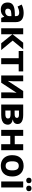

<svg xmlns="http://www.w3.org/2000/svg" viewBox="1962 -2754 802 4766"><g transform="rotate(90 2363.0 -371.0)"><path d="M302 -557Q412 -557 470.5 -509.5Q529 -462 529 -364V0H425L396 -74H392Q357 -30 318 -10Q279 10 211 10Q138 10 90 -32.5Q42 -75 42 -163Q42 -250 103 -291.5Q164 -333 286 -337L381 -340V-364Q381 -407 358.5 -427Q336 -447 296 -447Q256 -447 218 -435.5Q180 -424 142 -407L93 -508Q137 -531 190.5 -544Q244 -557 302 -557ZM323 -251Q251 -249 223 -225Q195 -201 195 -162Q195 -128 215 -113.5Q235 -99 267 -99Q315 -99 348 -127.5Q381 -156 381 -208V-253Z M1040 -546H1204L988 -284L1223 0H1054L831 -277V0H682V-546H831V-281Z M1753 -434H1574V0H1425V-434H1246V-546H1753Z M1998 -330Q1998 -313 1996.5 -288Q1995 -263 1993.5 -237Q1992 -211 1990 -191Q1988 -171 1987 -163L2239 -546H2418V0H2274V-218Q2274 -245 2276 -277.5Q2278 -310 2280.5 -338.5Q2283 -367 2284 -382L2033 0H1854V-546H1998Z M3058 -403Q3058 -359 3030.5 -328Q3003 -297 2949 -288V-284Q3006 -277 3040.5 -245Q3075 -213 3075 -163Q3075 -116 3050.5 -79Q3026 -42 2973 -21Q2920 0 2834 0H2574V-546H2834Q2898 -546 2948.5 -532.5Q2999 -519 3028.5 -488Q3058 -457 3058 -403ZM2907 -391Q2907 -441 2828 -441H2723V-333H2811Q2858 -333 2882.5 -346.5Q2907 -360 2907 -391ZM2921 -171Q2921 -203 2896 -217.5Q2871 -232 2821 -232H2723V-103H2824Q2866 -103 2893.5 -118.5Q2921 -134 2921 -171Z M3352 -546V-336H3560V-546H3709V0H3560V-225H3352V0H3203V-546Z M4361 -274Q4361 -138 4289.5 -64Q4218 10 4095 10Q4019 10 3959.5 -23Q3900 -56 3866 -119.5Q3832 -183 3832 -274Q3832 -410 3903 -483Q3974 -556 4098 -556Q4175 -556 4234 -523Q4293 -490 4327 -427.5Q4361 -365 4361 -274ZM3984 -274Q3984 -193 4010.5 -151.5Q4037 -110 4097 -110Q4156 -110 4182.5 -151.5Q4209 -193 4209 -274Q4209 -355 4182.5 -395.5Q4156 -436 4096 -436Q4037 -436 4010.5 -395.5Q3984 -355 3984 -274Z M4633 0H4484V-546H4633ZM4391 -686Q4391 -721 4411 -736.5Q4431 -752 4459 -752Q4487 -752 4507.5 -736.5Q4528 -721 4528 -686Q4528 -653 4507.5 -637Q4487 -621 4459 -621Q4431 -621 4411 -637Q4391 -653 4391 -686ZM4588 -686Q4588 -721 4608 -736.5Q4628 -752 4657 -752Q4685 -752 4705.5 -736.5Q4726 -721 4726 -686Q4726 -653 4705.5 -637Q4685 -621 4657 -621Q4628 -621 4608 -637Q4588 -653 4588 -686Z"/></g></svg>

Font: TSCustom
Style: Regular
Weight: 400
Designer: Monotype Design Team
Foundry: Monotype Imaging Inc.
Version: Version 2.004; ttfautohint (v1.8.3) -l 8 -r 50 -G 200 -x 14 